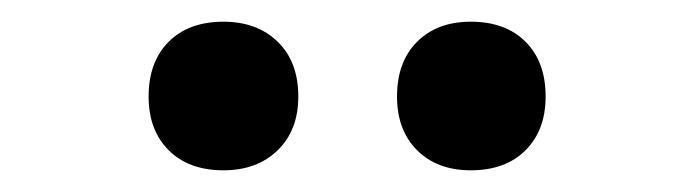

<svg xmlns="http://www.w3.org/2000/svg" viewBox="-20 -802 640 177"><path d="M414 -645Q383 -645 364.5 -663.5Q346 -682 346 -713Q346 -745 364.5 -763.5Q383 -782 414 -782Q446 -782 464.5 -763.5Q483 -745 483 -713Q483 -682 464.5 -663.5Q446 -645 414 -645ZM186 -645Q154 -645 135.5 -663.5Q117 -682 117 -713Q117 -745 135.5 -763.5Q154 -782 186 -782Q217 -782 236 -763.5Q255 -745 255 -713Q255 -682 236 -663.5Q217 -645 186 -645Z"/></svg>

Font: JetBrains Mono SemiBold
Style: Regular
Weight: 472
Monospace: yes
Designer: Philipp Nurullin, Konstantin Bulenkov
Foundry: JetBrains
Version: Version 2.305; ttfautohint (v1.8.4.7-5d5b)